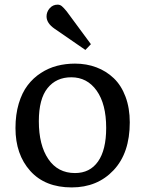

<svg xmlns="http://www.w3.org/2000/svg" viewBox="-20 -796 627 830"><path d="M349.1 -580.1 215.8 -671.9Q181.2 -695.8 181.2 -725.1Q181.2 -744.6 194.8 -760.3Q208.5 -775.9 229 -775.9Q239.3 -775.9 247.1 -769.5Q254.9 -763.2 268.1 -747.1L373 -605ZM290 14.2Q174.8 14.2 110.8 -57.1Q46.9 -128.4 46.9 -242.2Q46.9 -300.8 61 -348.1Q75.2 -395.5 99.4 -427.2Q123.5 -459 156.7 -480.5Q189.9 -502 226.8 -511.5Q263.7 -521 304.2 -521Q354 -521 396.7 -504.9Q439.5 -488.8 471.9 -457.8Q504.4 -426.8 522.7 -377.7Q541 -328.6 541 -267.1Q541 -134.3 470.9 -60.1Q400.9 14.2 290 14.2ZM304.2 -47.9Q368.7 -47.9 403.8 -97.9Q439 -147.9 439 -243.2Q439 -346.2 397.9 -404.1Q356.9 -461.9 288.1 -461.9Q223.1 -461.9 185.5 -415Q147.9 -368.2 147.9 -272Q147.9 -168.5 189 -108.2Q230 -47.9 304.2 -47.9Z"/></svg>

Font: Literata Book
Style: Regular
Weight: 400
Designer: Latin by Veronika Burian and Jose Scaglione. Greek by Irene Vlachou. Cyrillic by Vera Evstafieva
Foundry: TypeTogether
Version: Version 2.003;PS 002.003;hotconv 1.0.88;makeotf.lib2.5.64775